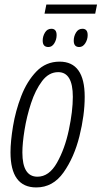

<svg xmlns="http://www.w3.org/2000/svg" viewBox="-20 -811 445 841"><path d="M397 -751 405 -791H183L175 -751ZM228 -657Q228 -685 205 -685Q187 -685 177 -668.5Q167 -652 167 -633Q167 -605 192 -605Q208 -605 218 -621.5Q228 -638 228 -657ZM364 -657Q364 -685 341 -685Q323 -685 313 -668.5Q303 -652 303 -633Q303 -605 327 -605Q343 -605 353.5 -621.5Q364 -638 364 -657ZM351 -387Q351 -541 241 -541Q181 -541 139.5 -498Q98 -455 73 -390Q48 -325 37 -258Q26 -191 26 -144Q26 10 139 10Q212 10 258.5 -56Q305 -122 328 -214.5Q351 -307 351 -387ZM78 -143Q78 -183 87.5 -242Q97 -301 116 -359Q135 -417 164.5 -456Q194 -495 235 -495Q299 -495 299 -387Q299 -324 281.5 -241.5Q264 -159 229.5 -98Q195 -37 144 -37Q78 -37 78 -143Z"/></svg>

Font: Noto Sans Display Condensed Light
Style: Italic
Weight: 300
Width: 3
Designer: Monotype Design team
Foundry: Monotype Imaging Inc.
Version: 1.000